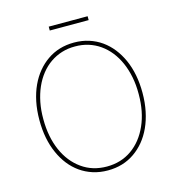

<svg xmlns="http://www.w3.org/2000/svg" viewBox="-124 -967 996 1084"><g transform="rotate(-15 373.5 -425.5)"><path d="M72.4 0ZM373.6 9.9Q326.7 9.9 286.4 -3Q246.1 -16 212.9 -39.4Q179.7 -62.9 153.9 -95.7Q128.2 -128.6 110.4 -168.7Q72.4 -253.2 72.4 -363.6Q72.4 -421.9 82.7 -471.8Q93 -521.7 112 -562.7Q131 -603.7 157.5 -635.7Q183.9 -667.6 216.3 -690Q283.7 -737.2 373.6 -737.2Q420.5 -737.2 460.8 -724.3Q501.1 -711.3 534.1 -687.9Q567.1 -664.4 592.9 -631.6Q618.6 -598.7 636.7 -558.9Q674.7 -474.4 674.7 -363.6Q674.7 -305.4 664.2 -255.5Q653.8 -205.6 634.9 -164.6Q616.1 -123.6 589.7 -91.6Q563.2 -59.7 530.9 -37.3Q463.4 9.9 373.6 9.9ZM373.6 -12.8Q456.7 -12.8 519.2 -56.8Q582 -100.9 617.2 -180.4Q652 -258.5 652 -360.4V-363.6Q652.3 -415.5 643.1 -461.6Q633.9 -507.8 616.7 -547.1Q599.4 -586.3 574.8 -617.4Q550.1 -648.4 519 -670.3Q487.9 -692.1 451.2 -703.5Q414.4 -714.8 373.6 -714.5Q332.7 -714.8 296.2 -703.5Q259.6 -692.1 228.5 -670.6Q197.4 -649.1 172.6 -617.9Q147.7 -586.6 130.5 -547.6Q113.3 -508.5 104 -462.2Q94.8 -415.8 95.2 -363.6Q95.2 -260.7 130 -180.8Q164.8 -101.9 227.6 -57.5Q289.8 -12.8 373.6 -12.8ZM487.2 -838.1H259.9V-860.8H487.2Z"/></g></svg>

Font: Linik Sans Thin
Style: Regular
Weight: 100
Designer: Fonts by Rasmus Andersson / Changes by Cristiano Sobral with parts from Marc Monis
Foundry: rsms
Version: Version 3.020; ttfautohint (v1.6)